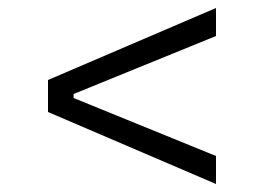

<svg xmlns="http://www.w3.org/2000/svg" viewBox="-20 -590 660 480"><path d="M520 -130 100 -310V-390L520 -570V-500L164 -355V-345L520 -200Z"/></svg>

Font: Space 7353
Style: Regular
Weight: 400
Designer: Christine Claussen + Ruben Lyon  (Space 7353)
Version: Version 1.000;FEAKit 1.0